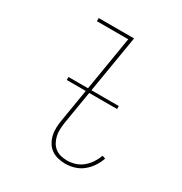

<svg xmlns="http://www.w3.org/2000/svg" viewBox="-173 -863 946 998"><g transform="rotate(30 300.0 -363.5)"><path d="M359 8Q336 8 314 2.5Q292 -3 274.5 -15.5Q257 -28 246 -47Q235 -66 230 -87.5Q225 -109 226 -132.5Q227 -156 231 -179L320 -716H132V-735H344L251 -176Q248 -156 247 -135.5Q246 -115 250 -96.5Q254 -78 263 -61Q272 -44 286.5 -32.5Q301 -21 320 -16Q339 -11 359 -11Q383 -11 407 -18.5Q431 -26 451 -42.5Q471 -59 485 -80.5Q499 -102 507 -125L526 -119Q517 -92 501 -68Q485 -44 462.5 -26Q440 -8 413 0Q386 8 359 8ZM149 -373V-391H451V-373Z"/></g></svg>

Font: Iosevka Curly Thin Extended
Style: Italic
Weight: 100
Width: 7
Italic angle: -9°
Monospace: yes
Designer: Belleve Invis
Foundry: Belleve Invis
Version: Version 11.1.0; ttfautohint (v1.8.3)